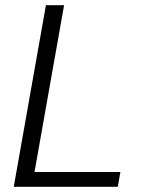

<svg xmlns="http://www.w3.org/2000/svg" viewBox="-20 -720 559 740"><path d="M33 0 157 -700H227L113 -57H444L434 0Z"/></svg>

Font: DM Sans 20pt Light
Style: Italic
Weight: 300
Italic angle: -10°
Version: Version 4.004;gftools[0.9.30]